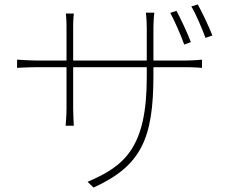

<svg xmlns="http://www.w3.org/2000/svg" viewBox="-20 -797 1040 866"><path d="M841 -607C825 -649 794 -715 776 -748L748 -739C767 -704 796 -638 811 -596ZM672 -524V-669C672 -707 676 -740 676 -740H638C638 -740 642 -707 642 -669V-524H310V-682C310 -711 313 -736 313 -736H277C277 -736 280 -708 280 -681V-524H149C114 -524 57 -528 57 -528V-491C57 -491 112 -494 149 -494H280V-306C280 -275 276 -230 276 -230H313C313 -230 310 -277 310 -306V-494H642V-449C642 -134 545 -49 375 23L402 49C617 -49 672 -172 672 -457V-494H818C854 -494 891 -491 891 -491V-528C891 -528 854 -524 818 -524ZM843 -768C864 -733 890 -671 907 -626L938 -637C921 -680 891 -743 872 -777Z"/></svg>

Font: Source Han Sans CN ExtraLight
Style: Regular
Weight: 250
Designer: Ryoko NISHIZUKA (kana & ideographs); Paul D. Hunt (Latin, Greek & Cyrillic); Wenlong ZHANG (bopomofo); Sandoll Communica
Foundry: Adobe Systems Incorporated
Version: Version 1.004;PS 1.004;hotconv 16.6.51;makeotf.lib2.5.65220